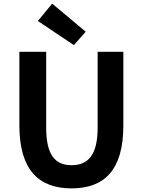

<svg xmlns="http://www.w3.org/2000/svg" viewBox="-20 -1026 788 1060"><path d="M375 14C556 14 661 -87 661 -333V-740H519V-320C519 -166 463 -114 375 -114C288 -114 235 -166 235 -320V-740H87V-333C87 -87 195 14 375 14ZM388 -777 453 -851 268 -1006 189 -910Z"/></svg>

Font: Genne Gothic Bold
Style: Regular
Weight: 700
Designer: Ryoko NISHIZUKA (kana & ideographs); Paul D. Hunt (Latin, Greek & Cyrillic); Wenlong ZHANG (bopomofo); Sandoll Communica
Foundry: Adobe Systems Incorporated
Version: Version 1.004;PS 1.004;hotconv 16.6.51;makeotf.lib2.5.65220